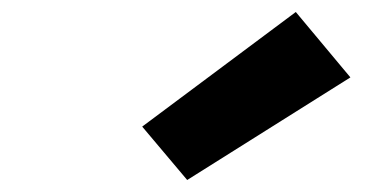

<svg xmlns="http://www.w3.org/2000/svg" viewBox="-20 -835 640 320"><path d="M292 -535 217 -624 473 -815 564 -706Z"/></svg>

Font: Iosevka SS04 Hv Ex Obl
Style: Regular
Weight: 900
Width: 7
Italic angle: -9°
Monospace: yes
Designer: Belleve Invis
Foundry: Belleve Invis
Version: Version 19.0.0; ttfautohint (v1.8.4)